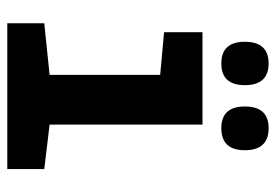

<svg xmlns="http://www.w3.org/2000/svg" viewBox="-138 -638 775 540"><g transform="rotate(90 250.0 -367.5)"><path d="M219 -668Q219 -735 158 -735Q97 -735 97 -668Q97 -602 158 -602Q219 -602 219 -668ZM402 -668Q402 -735 340 -735Q279 -735 279 -668Q279 -602 340 -602Q402 -602 402 -668ZM455 0V-104L330 -119V-549H70V-441L190 -430V-119L45 -104V0Z"/></g></svg>

Font: Noto Sans Mono UI Condensed ExtraBold
Style: Regular
Weight: 800
Width: 3
Designer: Monotype Design team
Foundry: Monotype Imaging Inc.
Version: 1.000